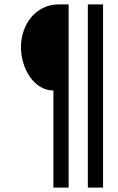

<svg xmlns="http://www.w3.org/2000/svg" viewBox="-20 -720 535 870"><path d="M378 -700H447V130H378ZM222 -310Q190 -310 163 -326.5Q136 -343 116.5 -370.5Q97 -398 86 -433.5Q75 -469 75 -506Q75 -543 86.5 -578Q98 -613 120 -640Q142 -667 174 -683.5Q206 -700 246 -700H291V130H222Z"/></svg>

Font: PT Sans
Style: Italic
Weight: 400
Italic angle: -12°
Designer: A.Korolkova, O.Umpeleva, V.Yefimov
Foundry: ParaType Ltd
Version: Version 2.003W OFL